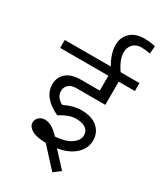

<svg xmlns="http://www.w3.org/2000/svg" viewBox="-260 -999 1031 1205"><g transform="rotate(30 255.5 -396.0)"><path d="M68.8 -96.6Q68.8 -119.3 85.7 -135.5Q102.6 -151.7 128.2 -151.7Q153.7 -151.7 178.2 -137.8Q202.7 -123.9 234.6 -90.5Q307.9 -95.6 348.3 -123.4Q388.8 -151.2 388.8 -188.1Q388.8 -218.4 365.5 -236.3Q342.3 -254.3 294 -254.3Q245.7 -254.3 182.5 -214.4H178Q56.1 -272.5 56.1 -367Q56.1 -417.1 91.8 -449.2Q127.4 -481.3 200.7 -481.3H334.2V-589H-15.2V-646.6H319Q276.5 -717.4 276.5 -780.6Q276.5 -833.7 312.7 -869.1Q348.8 -904.4 415.1 -904.4Q460.1 -904.4 494.9 -894.3L489.9 -839.7Q456 -846.8 426.7 -846.8Q387.8 -846.8 365.8 -823.6Q343.8 -800.3 343.8 -764.9Q343.8 -712.3 389.8 -646.6H526.3V-589H409V-421.1H200.2Q163.3 -421.1 143.8 -403.4Q124.4 -385.7 124.4 -358.4Q124.4 -311.4 174.9 -285.6Q239.6 -317.5 298.3 -317.5Q373.1 -317.5 414.1 -281.3Q455 -245.2 455 -188.1Q455 -130.9 408.5 -88.2Q362 -45.5 282.1 -33.4L381.7 74.3L332.2 111.7L204.8 -27.3Q135 -28.8 101.9 -48.5Q68.8 -68.3 68.8 -96.6Z"/></g></svg>

Font: KhulaRegular
Style: Regular
Weight: 400
Designer: Erin McLaughlin, Steve Matteson
Version: Version 1.001;PS 1.0;hotconv 1.0.72;makeotf.lib2.5.5900; ttf